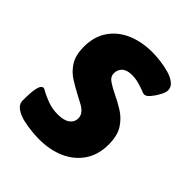

<svg xmlns="http://www.w3.org/2000/svg" viewBox="-158 -626 730 730"><g transform="rotate(45 206.5 -261.5)"><path d="M241 -531Q261 -531 285.5 -528Q310 -525 333 -518.5Q356 -512 371 -500Q386 -488 386 -470Q386 -460 377 -442.5Q368 -425 355.5 -410Q343 -395 333 -395Q326 -395 313 -401Q300 -406 283 -410.5Q266 -415 248 -415Q220 -415 207 -402.5Q194 -390 194 -371Q194 -352 212 -340Q230 -328 255 -316Q281 -304 308 -287Q335 -270 353.5 -241.5Q372 -213 372 -165Q372 -110 345.5 -71Q319 -32 273.5 -12Q228 8 171 8Q157 8 132.5 6Q108 4 82.5 -2Q57 -8 39.5 -20.5Q22 -33 22 -53Q22 -96 26 -115Q30 -134 35.5 -138.5Q41 -143 44 -143Q46 -143 51 -140.5Q56 -138 63 -134Q76 -127 100 -118Q124 -109 154 -109Q187 -109 203.5 -121.5Q220 -134 220 -153Q220 -168 211 -179Q202 -190 187 -198Q172 -206 155 -215Q130 -228 103.5 -244.5Q77 -261 59.5 -288.5Q42 -316 42 -362Q42 -416 68 -454Q94 -492 139 -511.5Q184 -531 241 -531Z"/></g></svg>

Font: Asap VF Beta
Style: Italic
Weight: 400
Italic angle: -6°
Designer: Pablo Cosgaya
Foundry: Pablo Cosgaya
Version: Version 1.007